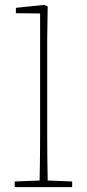

<svg xmlns="http://www.w3.org/2000/svg" viewBox="-20 -765 354 785"><path d="M40 0V-23L142 -27Q143 -68 143.5 -120Q144 -172 144 -213V-710L45 -711V-733L160 -745L175 -739L173 -606V-213Q173 -172 173.5 -120Q174 -68 175 -27L275 -23V0Z"/></svg>

Font: Source Serif 4 SmText ExtraLight
Style: Regular
Weight: 200
Designer: Frank Grießhammer
Foundry: Adobe
Version: Version 4.005;hotconv 1.1.0;makeotfexe 2.6.0